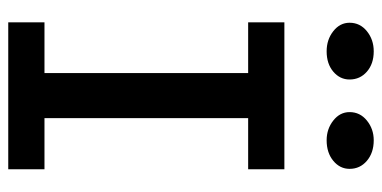

<svg xmlns="http://www.w3.org/2000/svg" viewBox="-256 -692 948 477"><g transform="rotate(90 218.5 -454.0)"><path d="M162 -53V-636H274V-53ZM36 0V-90H401V0ZM36 -596V-686H401V-596ZM329 -791Q301 -791 280 -807.5Q259 -824 259 -848Q259 -874 280 -891Q301 -908 329 -908Q360 -908 380 -891Q400 -874 400 -848Q400 -824 380 -807.5Q360 -791 329 -791ZM108 -791Q79 -791 58 -807.5Q37 -824 37 -848Q37 -874 58 -891Q79 -908 108 -908Q139 -908 158.5 -891Q178 -874 178 -848Q178 -824 158.5 -807.5Q139 -791 108 -791Z"/></g></svg>

Font: BioRhyme Medium
Style: Regular
Weight: 500
Designer: Aoife Mooney
Foundry: Aoife Mooney Type
Version: Version 1.600;gftools[0.9.33]